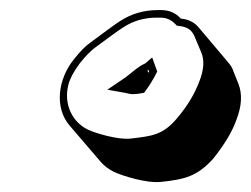

<svg xmlns="http://www.w3.org/2000/svg" viewBox="-20 -698 498 381"><path d="M339 -661C329 -672 316 -678 300 -678H293C266 -678 241 -671 218 -656C207 -649 187 -634 160 -614C151 -608 140 -597 128 -582C94 -541 88 -484 118 -449L178 -379C186 -369 196 -362 206 -357C223 -349 271 -334 299 -337C347 -342 371 -348 403 -383C426 -412 441 -437 449 -460C460 -488 461 -512 453 -532L443 -557C441 -564 437 -569 433 -574L373 -645C365 -654 353 -660 339 -661ZM275 -559 276 -555 275 -554 272 -558C273 -558 274 -558 275 -559ZM268 -572C253 -566 238 -550 224 -541L193 -520L227 -514C231 -513 233 -513 236 -512C245 -510 256 -512 266 -514C276 -527 284 -540 292 -556L282 -584ZM368 -621 379 -595C386 -579 385 -560 375 -535C367 -514 354 -490 331 -463C303 -430 282 -428 239 -423C215 -420 168 -434 154 -441C125 -455 105 -490 116 -531C124 -559 151 -590 168 -603C195 -623 214 -637 225 -644C245 -657 267 -663 291 -663H298C313 -663 322 -657 331 -647C352 -645 361 -640 368 -621Z"/></svg>

Font: AppleStorm
Style: ShdXbdIta
Weight: 800
Foundry: Cannot Into Space Fonts
Version: Version 1.01